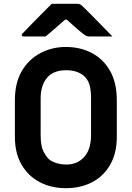

<svg xmlns="http://www.w3.org/2000/svg" viewBox="-20 -966 690 1006"><path d="M325 -720Q400 -720 460.5 -688.5Q521 -657 556.5 -595Q592 -533 592 -440V-249Q592 -163 557 -102.5Q522 -42 462 -11Q402 20 325 20Q250 20 189.5 -11Q129 -42 93.5 -102.5Q58 -163 58 -249V-440Q58 -533 95 -595Q132 -657 193 -688.5Q254 -720 325 -720ZM193 -258Q193 -201 207.5 -173Q222 -145 236 -132Q250 -120 274 -112Q298 -104 329 -104Q385 -104 421 -143.5Q457 -183 457 -259V-451Q457 -498 448 -524.5Q439 -551 421 -567Q406 -581 382.5 -589.5Q359 -598 327 -598Q259 -598 226 -558Q193 -518 193 -451ZM251 -946H387Q394 -946 400 -943Q406 -940 419 -927Q430 -917 455 -891.5Q480 -866 511 -834.5Q542 -803 569 -775H449Q438 -775 433.5 -777Q429 -779 421 -785Q407 -795 385 -814Q363 -833 330 -863H321Q290 -835 265 -814Q240 -793 219 -775H105Q94 -775 94 -782Q94 -786 97.5 -790Q101 -794 115 -808Q132 -826 157 -851.5Q182 -877 207.5 -902.5Q233 -928 251 -946Z"/></svg>

Font: Recursive Sn Lnr St
Style: Bold
Weight: 700
Version: Version 1.079;hotconv 1.0.112;makeotfexe 2.5.65598; ttfautoh